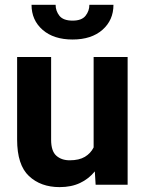

<svg xmlns="http://www.w3.org/2000/svg" viewBox="-20 -764 600 794"><path d="M375.5 0 372.1 -55.2Q347.2 -24.4 311 -7.3Q274.9 9.8 226.6 9.8Q148.4 9.8 99.6 -36.1Q50.8 -82 50.8 -187V-528.3H191.4V-186Q191.4 -139.2 212.9 -120.1Q234.4 -101.1 268.1 -101.1Q307.1 -101.1 331.1 -115.5Q355 -129.9 367.2 -154.3V-528.3H507.8V0ZM349.6 -744.1H449.2Q449.2 -680.7 403.6 -640.6Q357.9 -600.6 280.3 -600.6Q202.1 -600.6 156.2 -640.6Q110.4 -680.7 110.4 -744.1H210Q210 -718.8 225.8 -698.7Q241.7 -678.7 280.3 -678.7Q317.9 -678.7 333.7 -698.7Q349.6 -718.8 349.6 -744.1Z"/></svg>

Font: Vazirmatn RD UI FD
Style: Bold
Weight: 700
Designer: Saber Rastikerdar
Foundry: Saber Rastikerdar
Version: Version 33.003